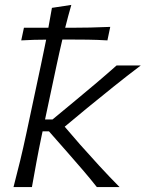

<svg xmlns="http://www.w3.org/2000/svg" viewBox="-20 -762 594 782"><path d="M35 0Q49.5 -55.5 62 -107Q74.5 -158.5 87.5 -219.5L146 -494Q152 -521.5 157.2 -548Q162.5 -574.5 168 -600.5Q144 -600.5 118.8 -599.8Q93.5 -599 66.5 -597.5L77.5 -649H177Q184.5 -688.5 191.5 -730L270.5 -742Q257.5 -697 245.5 -649H274.5Q308 -649 347.2 -649.8Q386.5 -650.5 429 -652.5L417.5 -597.5Q375.5 -600 336.8 -600.5Q298 -601 264.5 -601H234Q227.5 -574.5 221.8 -548Q216 -521.5 210 -494L163.5 -275.5H194L287 -352.5Q330 -388 372.5 -424Q415 -460 455 -495.5H553.5Q496 -452 442.2 -408.8Q388.5 -365.5 335 -322L243.5 -246L306 -173.5Q344.5 -130 384.5 -86.5Q424.5 -43 467 0H374.5Q347 -35 317 -69.8Q287 -104.5 256 -140L179.5 -227H153.5L150 -211Q138 -153.5 128.8 -103.8Q119.5 -54 110 0Z"/></svg>

Font: Commissioner Flair Light
Style: Italic
Weight: 300
Italic angle: -12°
Designer: Kostas Bartsokas
Foundry: Kostas Bartsokas
Version: Version 1.000; ttfautohint (v1.8.3)